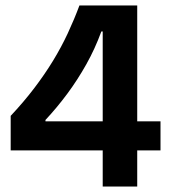

<svg xmlns="http://www.w3.org/2000/svg" viewBox="-20 -681 631 701"><path d="M19 -132V-258Q66 -308 104.5 -358.5Q143 -409 173.5 -459Q204 -509 227.5 -559.5Q251 -610 270 -661H481V0H355V-566H350Q327 -503 295 -446Q263 -389 225.5 -338.5Q188 -288 146 -243V-238H566V-132Z"/></svg>

Font: Bricolage Grotesque 72pt SemiBold
Style: Regular
Weight: 600
Version: Version 1.001;gftools[0.9.33.dev8+g029e19f]